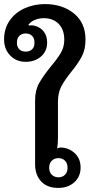

<svg xmlns="http://www.w3.org/2000/svg" viewBox="-24 -911 463 941"><path d="M148 -106V-419Q148 -468 167.5 -503Q187 -538 225 -585Q258 -624 274.5 -652.5Q291 -681 291 -716Q291 -766 263.5 -794Q236 -822 190 -822Q168 -822 147 -813.5Q126 -805 115 -789L117 -786Q123 -787 131 -787Q138 -787 141 -786Q173 -779 190 -757Q207 -735 207 -703Q207 -660 177 -634Q147 -608 102 -608Q56 -608 26 -639Q-4 -670 -4 -718Q-4 -771 23.5 -810.5Q51 -850 97 -870.5Q143 -891 196 -891Q282 -891 338.5 -845Q395 -799 395 -717Q395 -670 378 -636.5Q361 -603 327 -561Q293 -519 276.5 -487.5Q260 -456 260 -411V-235Q260 -204 256 -183Q264 -188 272 -188Q311 -188 341 -161.5Q371 -135 371 -90Q371 -45 340 -17.5Q309 10 262 10Q207 10 177.5 -22Q148 -54 148 -106ZM145 -702Q145 -724 133 -735.5Q121 -747 102 -747Q83 -747 71 -735.5Q59 -724 59 -702Q59 -680 71 -669Q83 -658 102 -658Q121 -658 133 -669Q145 -680 145 -702ZM307 -89Q307 -111 294.5 -123.5Q282 -136 263 -136Q243 -136 230 -123.5Q217 -111 217 -89Q217 -67 230 -54.5Q243 -42 263 -42Q282 -42 294.5 -54.5Q307 -67 307 -89Z"/></svg>

Font: Maitree SemiBold
Style: Regular
Weight: 600
Designer: CadsonDemak Team
Foundry: CadsonDemak
Version: Version 1.001